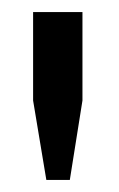

<svg xmlns="http://www.w3.org/2000/svg" viewBox="-20 -706 197 319"><path d="M57 -407 35 -539V-686H117V-539L96 -407Z"/></svg>

Font: Archivo Narrow
Style: Regular
Weight: 400
Designer: Hector Gatti
Foundry: Omnibus-Type
Version: Version 3.002